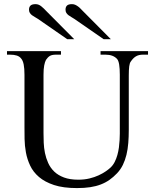

<svg xmlns="http://www.w3.org/2000/svg" viewBox="-20 -915 763 950"><path d="M687 -644.5Q666.5 -644.5 652.6 -636.2Q638.7 -627.9 627.4 -610.8Q621.6 -604 619.4 -586.9Q617.2 -569.8 617.2 -542V-272.5Q617.2 -238.3 614.7 -207.3Q612.3 -176.3 605.7 -149.2Q599.1 -122.1 587.9 -99.1Q576.7 -76.2 559.1 -57.6Q541 -38.6 521.5 -24.9Q502 -11.2 478.5 -2.2Q455.1 6.8 426.3 11.2Q397.5 15.6 360.8 15.6Q293 15.6 247.3 0.5Q201.7 -14.6 172.9 -39.3Q144 -64 129.2 -95.7Q114.3 -127.4 108.2 -160.9Q102.1 -194.3 101.6 -227.1Q101.1 -259.8 101.1 -285.6V-545.4Q101.1 -576.2 97.2 -595.9Q93.3 -615.7 84.5 -625.5Q76.7 -635.7 63.2 -640.1Q49.8 -644.5 29.8 -644.5H14.6V-662.1H281.7V-644.5H256.8Q236.8 -644.5 226.6 -638.2Q216.3 -631.8 207.5 -618.7Q202.1 -608.9 198.7 -591.1Q195.3 -573.2 195.3 -545.4V-256.3Q195.3 -234.9 196.3 -209.2Q197.3 -183.6 202.4 -158.2Q207.5 -132.8 218.3 -108.9Q229 -85 248 -66.4Q267.1 -47.9 296.4 -36.9Q325.7 -25.9 367.7 -25.9Q397.5 -25.9 422.6 -32Q447.8 -38.1 467.8 -47.4Q487.8 -56.6 502.7 -66.9Q517.6 -77.1 526.4 -85.4Q539.1 -97.2 547.4 -113.5Q555.7 -129.9 560.8 -148.2Q565.9 -166.5 568.4 -185.5Q570.8 -204.6 571.8 -221.9Q572.8 -239.3 572.8 -253.4V-545.4Q572.8 -576.2 569.6 -595.7Q566.4 -615.2 559.1 -623.5Q539.6 -644.5 502.4 -644.5H477.5V-662.1H712.4V-644.5ZM312.5 -721.2 168 -821.3Q160.6 -826.2 152.6 -830.6Q144.5 -835 138.2 -839.8Q131.8 -844.7 127.7 -851.1Q123.5 -857.4 123.5 -867.2Q123.5 -880.4 131.1 -887.5Q138.7 -894.5 155.8 -894.5Q171.4 -894.5 184.6 -883.5Q197.8 -872.6 208.5 -860.8L347.2 -721.2ZM492.7 -721.2 348.1 -821.3Q340.8 -826.2 333 -830.6Q325.2 -835 318.8 -839.8Q312.5 -844.7 308.3 -851.1Q304.2 -857.4 304.2 -867.2Q304.2 -880.4 311.5 -887.5Q318.8 -894.5 335.9 -894.5Q344.7 -894.5 351.8 -891.4Q358.9 -888.2 365.5 -883.5Q372.1 -878.9 377.9 -872.8Q383.8 -866.7 389.6 -860.8L528.3 -721.2Z"/></svg>

Font: Doulos SIL Phon
Style: Regular
Weight: 400
Designer: Walt Agee, Victor Gaultney, Peter Martin, Debbi Hosken, Becca Hirsbrunner
Foundry: SIL International
Version: Version 5.000